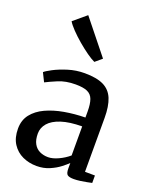

<svg xmlns="http://www.w3.org/2000/svg" viewBox="-161 -966 857 1068"><g transform="rotate(20 267.5 -432.5)"><path d="M188.5 11Q143.5 11 105.5 -6.5Q67.5 -24 44.2 -59.8Q21 -95.5 21 -149.5Q21 -200 48.5 -235Q76 -270 123 -291.8Q170 -313.5 229.2 -324Q288.5 -334.5 352.5 -335.5V-371Q352.5 -416 343 -442Q333.5 -468 309 -479Q284.5 -490 239 -490Q181 -490 137.2 -471.5Q93.5 -453 69.5 -440.5L44 -492Q54 -501.5 87.2 -519Q120.5 -536.5 167.2 -551.2Q214 -566 265.5 -566Q336 -566 377 -546Q418 -526 435.8 -482.5Q453.5 -439 453.5 -370V-51L512.5 -50.5V-6.5Q501.5 -4 483.2 -0.5Q465 3 445 5.8Q425 8.5 408 8.5Q381.5 8.5 370.8 0.5Q360 -7.5 360 -37V-69Q347.5 -56.5 323 -37.5Q298.5 -18.5 264.2 -3.8Q230 11 188.5 11ZM232 -57Q259 -57 292.8 -72.8Q326.5 -88.5 352.5 -111V-283Q278 -282.5 229.5 -266.5Q181 -250.5 157.5 -223.2Q134 -196 134 -161.5Q134 -124.5 146.8 -101.5Q159.5 -78.5 181.8 -67.8Q204 -57 232 -57ZM292.5 -643.5Q273.5 -652 245 -672.2Q216.5 -692.5 186.2 -718.2Q156 -744 131.8 -769.2Q107.5 -794.5 97 -812.5L172.5 -876L332.5 -676.5L293.5 -643.5Z"/></g></svg>

Font: Merriweather 20pt
Style: Regular
Weight: 400
Version: Version 2.100